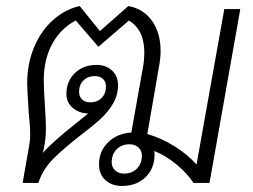

<svg xmlns="http://www.w3.org/2000/svg" viewBox="-20 -606 839 636"><path d="M776 -576 674 0H621Q600 -32 565 -61Q530 -90 491 -106Q492 -102 492 -94Q492 -48 462 -19Q432 10 384 10Q350 10 329 -9.5Q308 -29 308 -61Q308 -105 338 -134.5Q368 -164 415 -167L453 -380Q458 -404 458 -433Q458 -507 407 -538L306 -451L231 -538Q182 -513 153.5 -461.5Q125 -410 125 -340Q125 -312 129 -252Q130 -236 131 -216Q132 -196 132 -173Q132 -142 122 -99Q146 -129 231 -197L272 -230Q241 -231 220.5 -249Q200 -267 200 -294Q200 -337 228 -364Q256 -391 300 -391Q331 -391 351 -372.5Q371 -354 371 -324Q371 -291 354.5 -263Q338 -235 313.5 -212.5Q289 -190 247 -158Q189 -113 155.5 -79Q122 -45 107 0H55L78 -132Q80 -148 80 -160Q80 -188 75 -235Q70 -313 70 -330Q70 -394 92.5 -448.5Q115 -503 155 -539Q195 -575 244 -586L311 -503L405 -586Q455 -577 483.5 -537Q512 -497 512 -436Q512 -415 507 -387L468 -162Q514 -149 558 -121.5Q602 -94 631 -61L723 -576ZM279 -267Q302 -267 316.5 -281.5Q331 -296 331 -320Q331 -335 321 -344.5Q311 -354 295 -354Q271 -354 256.5 -339.5Q242 -325 242 -302Q242 -286 252 -276.5Q262 -267 279 -267ZM450 -91Q450 -107 438.5 -117.5Q427 -128 409 -128Q383 -128 366.5 -111.5Q350 -95 350 -68Q350 -52 361.5 -41.5Q373 -31 391 -31Q417 -31 433.5 -47.5Q450 -64 450 -91Z"/></svg>

Font: Sarabun ExtraLight
Style: Italic
Weight: 275
Italic angle: -10°
Designer: Suppakit Chalermlarp | Katatrad Co.,Ltd.
Foundry: Cadson Demak Co.,Ltd.
Version: Version 1.000; ttfautohint (v1.6)